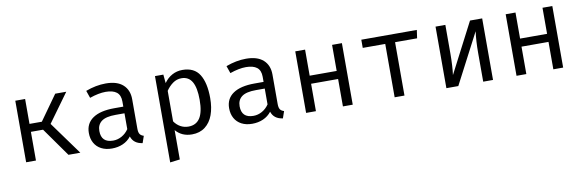

<svg xmlns="http://www.w3.org/2000/svg" viewBox="-53 -996 5028 1659"><g transform="rotate(-10 2461.5 -166.5)"><path d="M194.4 0H108.2V-540H194.4V-321.5H302.6L458.5 -540H555.4L373.8 -289.7L583.6 0H479.5L301 -251.8H194.4Z M1105.1 -117.9Q1105.1 -86.2 1115.4 -71Q1125.6 -55.9 1149.2 -48.7L1128.2 11.8Q1050.3 1.5 1029.2 -64.1Q1000.5 -26.7 956.7 -7.4Q912.8 11.8 860 11.8Q806.7 11.8 767.2 -8.7Q727.7 -29.2 706.7 -66.9Q685.6 -104.6 685.6 -154.9Q685.6 -238.5 750.8 -283.1Q815.9 -327.7 939 -327.7H1018.5V-372.8Q1018.5 -429.2 985.6 -454.6Q952.8 -480 889.7 -480Q828.7 -480 749.2 -452.3L726.7 -517.4Q816.9 -551.3 903.1 -551.3Q1002.1 -551.3 1053.6 -504.9Q1105.1 -458.5 1105.1 -376.9ZM1018.5 -130.3V-269.2H940.5Q854.9 -269.2 816.4 -240Q777.9 -210.8 777.9 -155.9Q777.9 -53.8 882.1 -53.8Q922.1 -53.8 958.2 -74.1Q994.4 -94.4 1018.5 -130.3Z M1770.8 -270.3Q1770.8 -186.7 1747.7 -123.3Q1724.6 -60 1677.7 -24.1Q1630.8 11.8 1562.6 11.8Q1473.3 11.8 1420 -50.8V206.7L1333.8 217.4V-540H1407.2L1414.4 -464.6Q1444.1 -506.7 1485.4 -529Q1526.7 -551.3 1575.4 -551.3Q1679 -551.3 1724.9 -477.9Q1770.8 -404.6 1770.8 -270.3ZM1420 -395.4V-127.7Q1441.5 -95.9 1473.6 -77.9Q1505.6 -60 1543.6 -60Q1611.3 -60 1644.9 -111.8Q1678.5 -163.6 1678.5 -270.8Q1678.5 -377.4 1648.2 -429.7Q1617.9 -482.1 1554.9 -482.1Q1513.3 -482.1 1479.2 -457.4Q1445.1 -432.8 1420 -395.4Z M2335.9 -117.9Q2335.9 -86.2 2346.2 -71Q2356.4 -55.9 2380 -48.7L2359 11.8Q2281 1.5 2260 -64.1Q2231.3 -26.7 2187.4 -7.4Q2143.6 11.8 2090.8 11.8Q2037.4 11.8 1997.9 -8.7Q1958.5 -29.2 1937.4 -66.9Q1916.4 -104.6 1916.4 -154.9Q1916.4 -238.5 1981.5 -283.1Q2046.7 -327.7 2169.7 -327.7H2249.2V-372.8Q2249.2 -429.2 2216.4 -454.6Q2183.6 -480 2120.5 -480Q2059.5 -480 1980 -452.3L1957.4 -517.4Q2047.7 -551.3 2133.8 -551.3Q2232.8 -551.3 2284.4 -504.9Q2335.9 -458.5 2335.9 -376.9ZM2249.2 -130.3V-269.2H2171.3Q2085.6 -269.2 2047.2 -240Q2008.7 -210.8 2008.7 -155.9Q2008.7 -53.8 2112.8 -53.8Q2152.8 -53.8 2189 -74.1Q2225.1 -94.4 2249.2 -130.3Z M2973.8 0H2887.7V-240.5H2650.8V0H2564.6V-540H2650.8V-311.3H2887.7V-540H2973.8Z M3144.1 -540H3631.3L3621 -468.2H3427.7V0H3341.5V-468.2H3144.1Z M4204.6 -540V0H4118.5V-252.8Q4118.5 -356.4 4129.7 -440.5L3900 0H3795.4V-540H3881.5V-287.7Q3881.5 -236.4 3878.5 -185.1Q3875.4 -133.8 3870.8 -101.5L4097.9 -540Z M4820 0H4733.8V-240.5H4496.9V0H4410.8V-540H4496.9V-311.3H4733.8V-540H4820Z"/></g></svg>

Font: Fira Code
Style: Regular
Weight: 400
Designer: Carrois Corporate, Edenspiekermann AG, Nikita Prokopov
Foundry: Carrois Corporate, Edenspiekermann AG, Nikita Prokopov
Version: Version 5.002